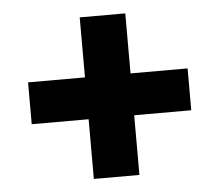

<svg xmlns="http://www.w3.org/2000/svg" viewBox="-42 -643 681 596"><g transform="rotate(-5 298.0 -344.5)"><path d="M369.1 -92.8H227.1V-278.8H49.8V-409.2H227.1V-596.2H369.1V-409.2H546.9V-278.8H369.1Z"/></g></svg>

Font: Sora
Style: Bold
Weight: 700
Designer: Jonathan Barnbrook, Julián Moncada
Foundry: Barnbrook Fonts
Version: Version 2.000